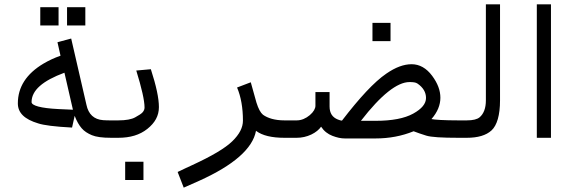

<svg xmlns="http://www.w3.org/2000/svg" viewBox="-20 -633 2648 882"><path d="M249 -516V-600H165V-516ZM372 -516V-600H288V-516ZM491 0V-80C479 -80 466 -80 454 -81C412 -84 386 -108 377 -152L307 -456L244 -439L258 -377C229 -367 204 -355 180 -341C101 -294 62 -233 62 -158C62 -115 92 -85 156 -66C180 -58 232 -51 311 -47L323 -101C332 -77 343 -58 355 -44C367 -30 383 -20 402 -12C421 -4 450 0 491 0ZM276 -299 315 -129C292 -130 271 -131 248 -132C167 -136 125 -148 125 -164C125 -218 176 -262 276 -299Z M639 194V110H555V194ZM673 -315 606 -309C631 -228 644 -171 644 -139C644 -131 641 -124 635 -117C629 -110 617 -103 601 -94C585 -85 559 -80 523 -80H459V-6C469 -3 479 0 489 0H523C578 0 622 -13 657 -41C692 -69 710 -101 710 -141C710 -181 698 -238 673 -315Z M1287 0V-80C1243 -80 1210 -90 1188 -106C1177 -115 1167 -133 1158 -162L1132 -255L1069 -231C1087 -189 1096 -137 1096 -79C1096 -47 1080 -16 1047 16C1014 48 953 84 864 125C841 136 818 146 796 157L824 229C847 219 870 209 894 198C1054 126 1141 49 1156 -32C1185 -10 1229 0 1287 0Z M1774 -444V-528H1691V-444ZM1962 -86C1990 -118 2003 -151 2003 -184C2003 -217 1991 -250 1965 -285C1939 -320 1907 -338 1871 -338C1835 -338 1797 -324 1755 -295C1699 -257 1631 -183 1551 -79C1544 -79 1539 -82 1532 -84C1507 -94 1494 -113 1494 -144V-210H1429V-147C1429 -135 1421 -119 1403 -104C1385 -89 1365 -80 1343 -80H1256V-6C1266 -3 1276 0 1286 0H1343C1366 0 1389 -5 1410 -15C1431 -25 1446 -38 1455 -51C1468 -31 1486 -17 1507 -9C1528 -1 1546 3 1564 3H1705C1768 3 1826 -8 1880 -30C1898 -23 1916 -17 1938 -10C1960 -3 2010 0 2086 0V-80C2019 -80 1976 -83 1962 -86ZM1705 -78H1638C1730 -197 1805 -256 1861 -256C1876 -256 1890 -255 1898 -249C1924 -231 1937 -209 1937 -183C1937 -157 1918 -133 1878 -111C1838 -89 1781 -78 1705 -78Z M2212 -613V-172C2212 -136 2202 -110 2183 -94C2172 -85 2153 -80 2124 -80H2053V-6C2063 -3 2073 0 2083 0H2124C2175 0 2213 -11 2238 -34C2263 -57 2277 -104 2277 -172V-613Z M2511 0V-613H2446V0Z"/></svg>

Font: Iranian Sans 
Style: Regular
Weight: 400
Designer: Hooman Mehr, Hadi Navid in Neviseh Pardaz Co. Ltd. (http://nevisa.com)
Foundry: http://font-store.ir
Version: 5.0.0 build 1/7/1393